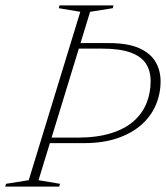

<svg xmlns="http://www.w3.org/2000/svg" viewBox="-48 -695 618 715"><path d="M239 -182.5Q313 -182.5 365.2 -198.8Q417.5 -215 450 -244Q482.5 -273 497.8 -311.2Q513 -349.5 513 -393Q513 -431 495.5 -458Q478 -485 438 -499.5Q398 -514 330.5 -514H226L233.5 -534.5H358Q428 -534.5 470 -515.8Q512 -497 531 -465Q550 -433 550 -392Q550 -346 532.5 -304.5Q515 -263 479.2 -231Q443.5 -199 389.8 -180.5Q336 -162 264 -162H118.5L125 -182.5ZM251 -651 171 -664.5 173.5 -675H374.5L372 -664.5L287.5 -651L95.5 -24L175.5 -10.5L172.5 0H-28.5L-25.5 -10.5L59 -24Z"/></svg>

Font: Newsreader 24pt ExtraLight
Style: Italic
Weight: 250
Italic angle: -17°
Designer: Hugues Gentile
Foundry: Production Type
Version: Version 1.003